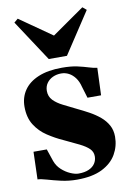

<svg xmlns="http://www.w3.org/2000/svg" viewBox="-89 -838 610 904"><g transform="rotate(-10 216.0 -385.5)"><path d="M205 12Q165.5 12 129.5 3.8Q93.5 -4.5 65.5 -12.8Q37.5 -21 21.5 -21.5L25.5 -153H89L109 -94Q117.5 -70 136.8 -52.2Q156 -34.5 178.2 -24.8Q200.5 -15 217 -15Q246.5 -15 266.2 -23.8Q286 -32.5 296 -47.8Q306 -63 306 -82Q306 -103.5 290.8 -118.5Q275.5 -133.5 246 -148.2Q216.5 -163 173 -183Q136 -199.5 100.8 -222.8Q65.5 -246 43 -281.5Q20.5 -317 20.5 -369Q20.5 -413 43.5 -447Q66.5 -481 112.2 -500.2Q158 -519.5 225.5 -519.5Q268.5 -519.5 298.8 -512.8Q329 -506 351 -499Q373 -492 390 -490L385 -359.5H320L303.5 -414Q297 -440.5 284 -458Q271 -475.5 254 -484.5Q237 -493.5 217.5 -493.5Q195.5 -493.5 177.2 -485Q159 -476.5 148 -460.8Q137 -445 137 -424Q137 -397 154.5 -379Q172 -361 200.2 -347Q228.5 -333 260.5 -317Q290 -303 317.8 -287.8Q345.5 -272.5 367.8 -253.8Q390 -235 403 -211.2Q416 -187.5 416 -156.5Q416 -111.5 394 -73Q372 -34.5 325.5 -11.2Q279 12 205 12ZM172 -570.5 42.5 -767.5 61 -783 215.5 -675 370 -783 388.5 -767.5 259 -570.5Z"/></g></svg>

Font: Merriweather 144pt ExtraBold
Style: Regular
Weight: 800
Version: Version 2.100